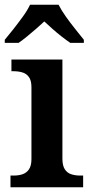

<svg xmlns="http://www.w3.org/2000/svg" viewBox="-25 -786 385 806"><path d="M19 0V-49H32Q53 -49 69.5 -54.5Q86 -60 96.5 -75Q107 -90 107 -118V-420Q107 -448 96.5 -462.5Q86 -477 69 -482Q52 -487 32 -487H23V-536H237V-120Q237 -91 247 -75.5Q257 -60 274 -54.5Q291 -49 312 -49H324V0ZM-5 -619Q11 -638 31.5 -664Q52 -690 71.5 -717Q91 -744 101 -766H221Q232 -744 251 -717Q270 -690 291 -664Q312 -638 327 -619V-606H270Q254 -617 234 -632.5Q214 -648 195 -665Q176 -682 161 -696Q146 -682 126.5 -665Q107 -648 88 -632.5Q69 -617 53 -606H-5Z"/></svg>

Font: Noto Serif Hebrew SemiBold
Style: Regular
Weight: 600
Version: Version 2.003